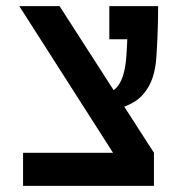

<svg xmlns="http://www.w3.org/2000/svg" viewBox="-20 -606 626 626"><path d="M417.5 0 43 -585.9H174.3L481.9 -107.9V0ZM55.2 0V-107.9H481.9V0ZM285.2 -244.6 291.5 -296.4Q343.3 -296.4 365.5 -327.1Q387.7 -357.9 392.1 -424.3Q395 -463.4 395.8 -505.4Q396.5 -547.4 396.5 -585.9H495.6Q495.6 -560.1 494.9 -530.5Q494.1 -501 492.9 -473.4Q491.7 -445.8 490.2 -425.3Q486.8 -366.7 468.5 -331.1Q450.2 -295.4 421.9 -276.6Q393.6 -257.8 358.2 -251.2Q322.8 -244.6 285.2 -244.6ZM336.4 -478V-585.9H491.2L466.8 -478Z"/></svg>

Font: Cascadia Code Medium
Style: Regular
Weight: 500
Monospace: yes
Designer: Aaron Bell
Foundry: Saja Typeworks
Version: Version 2407.024